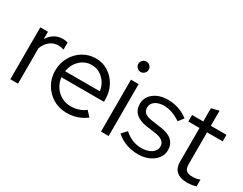

<svg xmlns="http://www.w3.org/2000/svg" viewBox="-78 -1146 2033 1605"><g transform="rotate(30 938.0 -343.5)"><path d="M63 0V-501H137V-430Q160 -469 195.5 -490.5Q231 -512 277 -512Q303 -512 324 -505V-437Q297 -446 272 -446Q226 -446 191.5 -419.5Q157 -393 137 -343V0Z M609 9Q537 9 478.5 -25.5Q420 -60 385.5 -119Q351 -178 351 -251Q351 -323 384 -381.5Q417 -440 473 -474.5Q529 -509 598 -509Q665 -509 718.5 -474.5Q772 -440 803.5 -381.5Q835 -323 835 -251V-228H424Q430 -179 455.5 -140Q481 -101 522 -78.5Q563 -56 612 -56Q651 -56 688 -68Q725 -80 750 -102L796 -53Q754 -22 708.5 -6.5Q663 9 609 9ZM426 -287H761Q755 -332 731.5 -367.5Q708 -403 673 -423.5Q638 -444 596 -444Q531 -444 484 -400Q437 -356 426 -287Z M938 0V-501H1012V0ZM975 -597Q955 -597 940 -612Q925 -627 925 -647Q925 -668 940 -682.5Q955 -697 975 -697Q996 -697 1010.5 -682.5Q1025 -668 1025 -647Q1025 -627 1010.5 -612Q996 -597 975 -597Z M1298 10Q1236 10 1181.5 -10.5Q1127 -31 1087 -68L1132 -116Q1167 -84 1209 -66.5Q1251 -49 1295 -49Q1355 -49 1393 -74Q1431 -99 1431 -139Q1431 -203 1338 -216L1251 -228Q1176 -239 1139.5 -273Q1103 -307 1103 -365Q1103 -407 1127 -440Q1151 -473 1193.5 -492Q1236 -511 1291 -511Q1346 -511 1394 -495Q1442 -479 1488 -445L1449 -395Q1366 -451 1287 -451Q1235 -451 1203 -428Q1171 -405 1171 -368Q1171 -334 1193 -316.5Q1215 -299 1264 -292L1351 -280Q1426 -270 1463.5 -236Q1501 -202 1501 -143Q1501 -100 1474 -65Q1447 -30 1401.5 -10Q1356 10 1298 10Z M1771 10Q1706 10 1671 -21Q1636 -52 1636 -111V-438H1528V-501H1636V-628L1709 -647V-501H1860V-438H1709V-130Q1709 -90 1727 -72.5Q1745 -55 1786 -55Q1807 -55 1823.5 -58Q1840 -61 1859 -68V-3Q1840 4 1816.5 7Q1793 10 1771 10Z"/></g></svg>

Font: Red Hat Display VF
Style: Regular
Weight: 300
Designer: Pentagram, MCKL
Foundry: Pentagram, MCKL
Version: Version 1.023